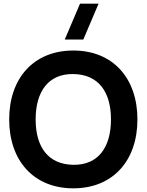

<svg xmlns="http://www.w3.org/2000/svg" viewBox="-20 -1010 798 1045"><path d="M379 15C595 15 728 -136 728 -360C728 -584 595 -735 379 -735C163 -735 30 -584 30 -360C30 -136 163 15 379 15ZM174 -360C174 -510 242 -609 379 -607C516 -605 584 -510 584 -360C584 -210 516 -111 379 -113C242 -115 174 -210 174 -360ZM332.5 -795H433.5L516.5 -990H415.5Z"/></svg>

Font: Eudonet ExtraBold
Style: Regular
Weight: 800
Designer: Mikhail Sharanda
Foundry: Mikhail Sharanda
Version: Version 4.503;Glyphs 3.1.2 (3151)